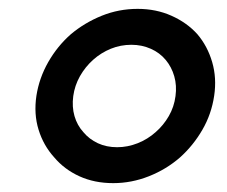

<svg xmlns="http://www.w3.org/2000/svg" viewBox="-20 -404 511 433"><path d="M62.1 -188Q56 -147 67 -111.4Q78 -75.9 102 -49.4Q125 -22 159 -6.5Q193 9 235.3 9Q276.6 9 315.8 -6.5Q355 -22 386 -49Q416 -76 436.4 -111.3Q456.9 -146.6 463 -188Q469 -228 458.5 -264Q448 -300 425 -327Q401.5 -353 366.7 -368.5Q332 -384 290.5 -384Q247.9 -384 209.5 -368.5Q171.1 -353 140 -327Q109.3 -300 88.8 -264Q68.3 -228 62.1 -188ZM145.2 -187.3Q148.4 -210.9 160.2 -232Q172.1 -253.1 190 -269.1Q207.9 -285.1 230 -294.1Q252 -303 276.3 -303Q300 -303 320.1 -294Q340.2 -285.1 353.6 -269Q367 -253 373 -232Q379 -211 375.8 -187.3Q372.7 -163 360.7 -142.2Q348.7 -121.4 331 -106Q313.1 -90 290.5 -81Q267.8 -72 244.2 -72Q220 -72 200.7 -81Q181.3 -90 168 -106Q154 -121.4 148 -142.2Q142 -163 145.2 -187.3Z"/></svg>

Font: Josefin Slab Thin
Style: Italic
Weight: 100
Italic angle: -12°
Designer: Santiago Orozco
Foundry: Typemade
Version: Version 2.000